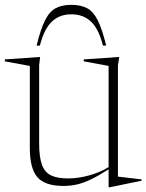

<svg xmlns="http://www.w3.org/2000/svg" viewBox="-29 -757 604 792"><path d="M132.5 -165.5Q132.5 -109 144 -77.5Q155.5 -46 181.5 -33.5Q207.5 -21 251.5 -21Q294.5 -21 339.8 -33.8Q385 -46.5 419 -67.5V-485L316.5 -504V-512L463 -522L457.5 -488V-28.5L555 -17V-11.5L423.5 15.5H419V-58.5Q375 -30.5 343.5 -15.8Q312 -1 285.8 4.5Q259.5 10 232.5 10Q157 10 125.5 -25.8Q94 -61.5 94 -147.5V-485L-9 -504V-512L136.5 -522L132.5 -488ZM265.5 -698Q216.5 -698 184.8 -667.8Q153 -637.5 135.5 -569H122Q138.5 -637 156.8 -673.2Q175 -709.5 200.8 -723.2Q226.5 -737 265.5 -737Q304.5 -737 330.2 -723.2Q356 -709.5 374.2 -673.2Q392.5 -637 409 -569H395.5Q378.5 -637.5 346.5 -667.8Q314.5 -698 265.5 -698Z"/></svg>

Font: Newsreader 72pt ExtraLight
Style: Regular
Weight: 275
Designer: Hugues Gentile
Foundry: Production Type
Version: Version 1.003; ttfautohint (v1.8.3)